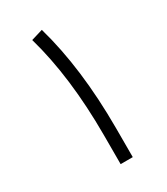

<svg xmlns="http://www.w3.org/2000/svg" viewBox="-156 -674 645 743"><g transform="rotate(-30 166.5 -302.5)"><path d="M213.9 -2H159.7V-131.8Q159.7 -392.1 103.5 -588.9L155.3 -604.5Q213.9 -399.9 213.9 -131.3Z"/></g></svg>

Font: Shabnam Thin FD-WOL
Style: Thin-FD-WOL
Weight: 100
Foundry: DejaVu fonts team - Redesigned by Saber Rastikerdar - Based on Vazir font
Version: Version 5.0.1